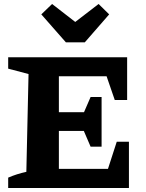

<svg xmlns="http://www.w3.org/2000/svg" viewBox="-20 -942 731 962"><path d="M565 -232H626V0H21V-52Q65 -71 112 -81L123 -571L21 -598V-655H617V-441H555L514 -560H275V-380H401L434 -456H489V-207H434L400 -286H275V-96H521ZM310 -730 187 -870 241 -922 357 -832 474 -922 527 -870 405 -730Z"/></svg>

Font: Piazzolla SC
Style: Bold
Weight: 700
Designer: Juan Pablo del Peral
Foundry: Huerta Tipografica
Version: Version 1.330